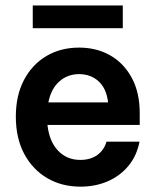

<svg xmlns="http://www.w3.org/2000/svg" viewBox="-20 -688 582 718"><path d="M280.8 10Q210.8 10 156.2 -22.1Q101.7 -54.2 70.4 -112.9Q39.2 -171.7 39.2 -251.7Q39.2 -330.8 69.6 -388.8Q100 -446.7 153.3 -478.3Q206.7 -510 275.8 -510Q340.8 -510 391.7 -481.2Q442.5 -452.5 472.5 -397.5Q502.5 -342.5 502.5 -265V-220.8H157.5Q164.2 -159.2 197.1 -124.6Q230 -90 280 -90Q318.3 -90 343.8 -108.3Q369.2 -126.7 378.3 -158.3H501.7Q491.7 -105.8 460.4 -67.9Q429.2 -30 382.9 -10Q336.7 10 280.8 10ZM160.8 -305H384.2Q378.3 -356.7 348.8 -383.8Q319.2 -410.8 275.8 -410.8Q232.5 -410.8 201.7 -383.3Q170.8 -355.8 160.8 -305ZM102.5 -582.5V-667.5H439.2V-582.5Z"/></svg>

Font: Funnel Sans SemiBold
Style: Regular
Weight: 600
Designer: NORD ID, Kristian Moeller
Foundry: Dicotype
Version: Version 1.000